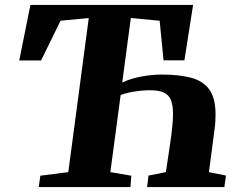

<svg xmlns="http://www.w3.org/2000/svg" viewBox="-20 -763 978 783"><path d="M138 0 144.5 -46.5 258.5 -61 342 -689.5 227 -678.5 147.5 -516.5H58.5L104 -743H767.5L732 -517H647L631 -678.5L513.5 -689.5L478.5 -426.5Q513 -443 557.2 -451Q601.5 -459 639 -459Q710 -459 759 -446Q808 -433 833.5 -398Q859 -363 859 -296.5Q859 -283 858.2 -267.8Q857.5 -252.5 855 -236L832 -61L901.5 -47L895 0H580L585.5 -47L656.5 -61L672 -165Q678.5 -207.5 682 -240.5Q685.5 -273.5 685.5 -298.5Q685.5 -334.5 676.8 -355.5Q668 -376.5 647.8 -385.8Q627.5 -395 593 -395Q574 -395 552 -392.8Q530 -390.5 508.8 -386.2Q487.5 -382 472 -375.5L430 -61L515.5 -46.5L512 0Z"/></svg>

Font: Merriweather 36pt Black
Style: Italic
Weight: 900
Italic angle: -7.8°
Version: Version 2.101